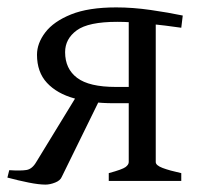

<svg xmlns="http://www.w3.org/2000/svg" viewBox="-20 -489 537 519"><path d="M474 -447 470 -414Q429 -420 380.5 -425Q332 -430 297 -430Q219 -430 187.5 -407Q156 -384 156 -348Q156 -303 188.5 -278.5Q221 -254 293 -254H336L333 -210H286Q228 -210 181 -223Q134 -236 107 -265Q80 -294 80 -341Q80 -372 102.5 -401.5Q125 -431 172 -450Q219 -469 294 -469Q339 -469 387.5 -462Q436 -455 474 -447ZM274 0V-21Q311 -31 319.5 -37.5Q328 -44 328 -51V-447L401 -438V-51Q401 -42 419.5 -35Q438 -28 470 -21V0ZM5 -29Q36 -27 51.5 -29.5Q67 -32 78 -51L199 -249L252 -225L147 -11Q143 -1 129 4.5Q115 10 103 10Q85 10 57.5 4.5Q30 -1 0 -9Z"/></svg>

Font: ChillKai
Style: Regular
Weight: 400
Designer: ChillType
Foundry: 寒蝉字型
Version: Version 2.000